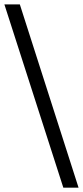

<svg xmlns="http://www.w3.org/2000/svg" viewBox="-26 -860 380 880"><path d="M334 0H264.2L-5.9 -839.8H64.9Z"/></svg>

Font: VL Oswald
Style: Light
Weight: 300
Designer: vernon adams
Foundry: vernon adams
Version: Version ; ttfautohint (v0.92.18-e454-dirty) -l 8 -r 50 -G 20